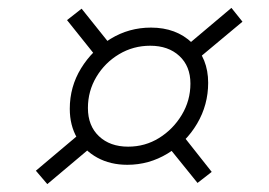

<svg xmlns="http://www.w3.org/2000/svg" viewBox="-20 -543 682 487"><path d="M303 -125Q260 -125 227 -143Q194 -161 175.5 -193Q157 -225 157 -267Q157 -323 185.5 -369.5Q214 -416 260.5 -444.5Q307 -473 363 -473Q427 -473 467.5 -434Q508 -395 508 -333Q508 -277 480 -229.5Q452 -182 405 -153.5Q358 -125 303 -125ZM100 -76 71 -110 192 -212 220 -177ZM481 -79 401 -178 438 -207 517 -107ZM305 -171Q348 -171 383.5 -193Q419 -215 441 -251.5Q463 -288 463 -331Q463 -375 435 -401Q407 -427 361 -427Q318 -427 282 -405.5Q246 -384 224.5 -348Q203 -312 203 -269Q203 -224 231 -197.5Q259 -171 305 -171ZM230 -392 150 -492 187 -521 267 -421ZM474 -387 446 -421 567 -523 595 -488Z"/></svg>

Font: Piazzolla Thin ExtraLight
Style: Italic
Weight: 250
Italic angle: -11.3°
Version: Version 2.005